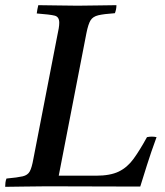

<svg xmlns="http://www.w3.org/2000/svg" viewBox="-32 -721 639 742"><path d="M-12 1Q-12 -6 -11 -15Q-10 -24 -7 -31Q36 -35 55.5 -39.5Q75 -44 83 -58.5Q91 -73 97 -107L189 -581Q193 -599 195 -611.5Q197 -624 197 -633Q197 -656 179.5 -660.5Q162 -665 110 -669Q112 -685 116 -701Q145 -701 188 -700Q231 -699 268 -699Q303 -699 346.5 -700Q390 -701 418 -701Q418 -685 412 -670Q369 -667 348 -662Q327 -657 318 -642.5Q309 -628 302 -593L195 -42H339Q394 -42 427 -58Q460 -74 484 -107Q508 -140 536 -191Q555 -195 573 -191Q551 -131 535.5 -81.5Q520 -32 510 0Q416 0 329.5 -0.5Q243 -1 149 -1Q106 -1 61 0Q16 1 -12 1Z"/></svg>

Font: Tiro Devanagari Sanskrit
Style: Italic
Weight: 400
Italic angle: -11°
Designer: Devanagari: John Hudson & Fiona Ross, assisted by Paul Hanslow. Latin: John Hudson with Paul Hanslow, assisted by Kaja S
Foundry: Tiro Typeworks Ltd.
Version: Version 1.52